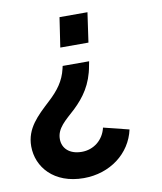

<svg xmlns="http://www.w3.org/2000/svg" viewBox="-84 -612 754 893"><g transform="rotate(-10 292.5 -165.5)"><path d="M370 -404 390 -544H258L237 -404ZM240 213C364 213 464 137 488 27L368 -3C355 54 308 91 252 91C193 91 161 58 161 15C161 -36 202 -66 250 -110C299 -157 339 -211 354 -298L358 -318H233L230 -305C217 -249 187 -209 140 -166C81 -111 24 -60 24 25C24 123 99 213 240 213Z"/></g></svg>

Font: Plus Jakarta Sans
Style: Bold Italic
Weight: 700
Italic angle: -8°
Designer: Gumpita Rahayu
Foundry: Tokotype
Version: Version 2.071;gftools[0.9.30]